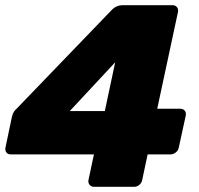

<svg xmlns="http://www.w3.org/2000/svg" viewBox="-24 -720 768 740"><path d="M338 0Q328 0 321.5 -7.5Q315 -15 317 -26L338 -125H17Q6 -125 0.5 -132.5Q-5 -140 -3 -151L22 -270Q25 -282 29.5 -289Q34 -296 39 -300L408 -683Q425 -700 448 -700H641Q652 -700 658 -692.5Q664 -685 662 -674L582 -301H670Q682 -301 688 -293.5Q694 -286 692 -275L665 -151Q663 -140 653.5 -132.5Q644 -125 633 -125H545L524 -26Q522 -15 513 -7.5Q504 0 493 0ZM245 -292H380L420 -480Z"/></svg>

Font: Rubik Light ExtraBold
Style: Italic
Weight: 800
Italic angle: -12°
Version: Version 2.104